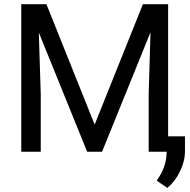

<svg xmlns="http://www.w3.org/2000/svg" viewBox="-20 -731 913 925"><path d="M203.6 -710.9 436 -130.9 668.5 -710.9H790V0H696.3V-276.9L705.1 -575.7L471.7 0H399.9L167 -574.2L176.3 -276.9V0H82.5V-710.9ZM786.1 174.3 734.9 139.2Q780.8 75.2 782.7 7.3V-74.2H871.1V-3.4Q871.1 45.9 846.9 95.2Q822.8 144.5 786.1 174.3Z"/></svg>

Font: RobotoInd
Style: Regular
Weight: 400
Designer: Google
Version: Version 2.001101; 2014